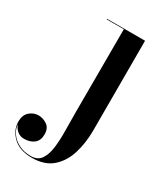

<svg xmlns="http://www.w3.org/2000/svg" viewBox="-274 -538 756 875"><g transform="rotate(30 104.0 -100.0)"><path d="M223 -460V12Q223 77.5 205.7 134.1Q188.4 190.6 148.7 225.3Q109 260 42 260Q-21.8 260 -57.4 226.1Q-93 192.1 -93 146.6Q-93 113.1 -72.9 95.1Q-52.8 77 -26 77Q-2.8 77 18.6 91.5Q40 106 40 139Q40 171.4 19.6 187.2Q-0.8 203 -31.8 203Q-54 203 -69.7 188.6Q-85.4 174.2 -88.6 157.2Q-88.2 181.8 -72.9 204.3Q-57.5 226.9 -30.1 241.2Q-2.8 255.6 33.8 255.6Q69.8 255.6 86.9 230.8Q104 205.9 109 165.1Q114 124.2 113.1 75.6Q112.2 26.9 112.2 -20.8L113 -457H23V-460Z"/></g></svg>

Font: Bodoni* 72 Medium
Style: Regular
Weight: 500
Version: Version 1.002; ttfautohint (v0.97) -l 8 -r 50 -G 200 -x 14 -